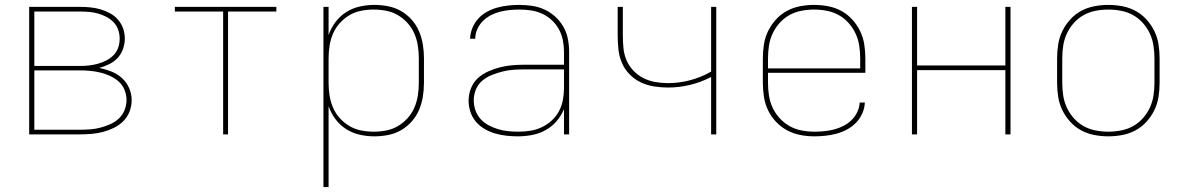

<svg xmlns="http://www.w3.org/2000/svg" viewBox="-20 -548 4840 783"><path d="M99 0V-520H306Q327 -520 348 -518Q369 -516 389.5 -510Q410 -504 428.5 -494Q447 -484 461 -468Q475 -452 482 -432Q489 -412 489 -391Q489 -369 481.5 -348Q474 -327 459.5 -311.5Q445 -296 425.5 -286.5Q406 -277 385 -271Q410 -266 434 -256.5Q458 -247 477 -230Q496 -213 506.5 -189Q517 -165 517 -140Q517 -116 508.5 -93.5Q500 -71 483 -54Q466 -37 444.5 -26.5Q423 -16 400 -10Q377 -4 353.5 -2Q330 0 306 0ZM120 -279H306Q325 -279 343 -281Q361 -283 379 -288Q397 -293 413.5 -301.5Q430 -310 443 -323Q456 -336 462 -354Q468 -372 468 -390Q468 -409 462 -426.5Q456 -444 443 -457.5Q430 -471 413.5 -479.5Q397 -488 379 -493Q361 -498 343 -499.5Q325 -501 306 -501H120ZM306 -19Q327 -19 348 -20.5Q369 -22 389.5 -27.5Q410 -33 429.5 -41.5Q449 -50 464.5 -64.5Q480 -79 488 -99Q496 -119 496 -140Q496 -161 488 -181Q480 -201 464.5 -215Q449 -229 429.5 -238Q410 -247 389.5 -252Q369 -257 348 -259Q327 -261 306 -261H120V-19Z M890 0V-501H693V-520H1107V-501H910V0Z M1299 215V-520H1320V-405Q1330 -434 1348.5 -458.5Q1367 -483 1392.5 -499Q1418 -515 1447.5 -521.5Q1477 -528 1507 -528Q1535 -528 1563 -522.5Q1591 -517 1615.5 -503Q1640 -489 1659 -467.5Q1678 -446 1689 -420Q1700 -394 1704.5 -366Q1709 -338 1709 -310V-210Q1709 -182 1704.5 -154Q1700 -126 1689 -100Q1678 -74 1659 -52.5Q1640 -31 1615.5 -17Q1591 -3 1563 2.5Q1535 8 1507 8Q1477 8 1447.5 1.5Q1418 -5 1392.5 -21Q1367 -37 1348.5 -61.5Q1330 -86 1320 -115V215ZM1504 -11Q1530 -11 1555.5 -16Q1581 -21 1603 -34Q1625 -47 1642.5 -66.5Q1660 -86 1670 -109.5Q1680 -133 1684 -158.5Q1688 -184 1688 -210V-310Q1688 -336 1684 -361.5Q1680 -387 1670 -410.5Q1660 -434 1642.5 -453.5Q1625 -473 1603 -486Q1581 -499 1555.5 -504Q1530 -509 1504 -509Q1478 -509 1452.5 -504Q1427 -499 1405 -486Q1383 -473 1365.5 -453.5Q1348 -434 1338 -410.5Q1328 -387 1324 -361.5Q1320 -336 1320 -310V-210Q1320 -184 1324 -158.5Q1328 -133 1338 -109.5Q1348 -86 1365.5 -66.5Q1383 -47 1405 -34Q1427 -21 1452.5 -16Q1478 -11 1504 -11Z M2092 8Q2069 8 2045.5 5.5Q2022 3 1999.5 -3.5Q1977 -10 1956.5 -22Q1936 -34 1921 -51.5Q1906 -69 1898.5 -91.5Q1891 -114 1891 -138Q1891 -163 1900.5 -187.5Q1910 -212 1928.5 -229Q1947 -246 1970.5 -256.5Q1994 -267 2019 -273.5Q2044 -280 2069.5 -282Q2095 -284 2120 -284H2280V-336Q2280 -360 2275.5 -383.5Q2271 -407 2259.5 -428Q2248 -449 2230.5 -465.5Q2213 -482 2191 -492Q2169 -502 2145.5 -505.5Q2122 -509 2098 -509Q2078 -509 2058 -507Q2038 -505 2018.5 -500Q1999 -495 1981 -485.5Q1963 -476 1949 -462Q1935 -448 1926.5 -429Q1918 -410 1918 -390H1897Q1898 -413 1906.5 -434Q1915 -455 1930.5 -472Q1946 -489 1966 -500Q1986 -511 2008 -517Q2030 -523 2052.5 -525.5Q2075 -528 2098 -528Q2124 -528 2150.5 -524Q2177 -520 2201 -509Q2225 -498 2245 -479.5Q2265 -461 2278 -438Q2291 -415 2296 -388.5Q2301 -362 2301 -336V0H2280V-103Q2269 -76 2249.5 -53.5Q2230 -31 2204.5 -17Q2179 -3 2150 2.5Q2121 8 2092 8ZM2095 -11Q2119 -11 2143.5 -15Q2168 -19 2190 -29.5Q2212 -40 2230 -56.5Q2248 -73 2259.5 -94.5Q2271 -116 2275.5 -140.5Q2280 -165 2280 -189V-265H2120Q2097 -265 2074.5 -263.5Q2052 -262 2030 -256.5Q2008 -251 1986.5 -242.5Q1965 -234 1947.5 -219.5Q1930 -205 1921 -183.5Q1912 -162 1912 -139Q1912 -118 1919 -98Q1926 -78 1940 -62.5Q1954 -47 1973 -37Q1992 -27 2012 -21Q2032 -15 2053 -13Q2074 -11 2095 -11Z M2880 0V-234Q2840 -213 2795 -202Q2750 -191 2704 -191Q2676 -191 2647.5 -195.5Q2619 -200 2593.5 -212Q2568 -224 2547.5 -245Q2527 -266 2516 -292Q2505 -318 2502 -346.5Q2499 -375 2499 -403V-520H2520V-403Q2520 -378 2522.5 -352Q2525 -326 2535 -302.5Q2545 -279 2563 -260Q2581 -241 2604 -229.5Q2627 -218 2652.5 -213.5Q2678 -209 2704 -209Q2750 -209 2795 -221Q2840 -233 2880 -256V-520H2901V0Z M3301 8Q3272 8 3243.5 2.5Q3215 -3 3190 -16.5Q3165 -30 3145 -51Q3125 -72 3112.5 -98Q3100 -124 3095.5 -152.5Q3091 -181 3091 -210V-310Q3091 -339 3095.5 -367.5Q3100 -396 3112.5 -421.5Q3125 -447 3144.5 -468.5Q3164 -490 3189 -503.5Q3214 -517 3242.5 -522.5Q3271 -528 3300 -528Q3329 -528 3357.5 -522.5Q3386 -517 3411 -503.5Q3436 -490 3455.5 -468.5Q3475 -447 3487.5 -421.5Q3500 -396 3504.5 -367.5Q3509 -339 3509 -310V-251H3112V-210Q3112 -184 3116 -158Q3120 -132 3131 -108.5Q3142 -85 3160 -65.5Q3178 -46 3200.5 -33.5Q3223 -21 3249 -16Q3275 -11 3301 -11Q3321 -11 3341.5 -13Q3362 -15 3381.5 -20Q3401 -25 3419.5 -34.5Q3438 -44 3452.5 -58Q3467 -72 3476 -91Q3485 -110 3486 -130H3507Q3506 -107 3496.5 -85.5Q3487 -64 3471 -47.5Q3455 -31 3434.5 -20Q3414 -9 3392 -3Q3370 3 3347 5.5Q3324 8 3301 8ZM3488 -269V-310Q3488 -336 3484 -362Q3480 -388 3469 -411.5Q3458 -435 3440.5 -454.5Q3423 -474 3400.5 -486.5Q3378 -499 3352 -504Q3326 -509 3300 -509Q3274 -509 3248 -504Q3222 -499 3199.5 -486.5Q3177 -474 3159.5 -454.5Q3142 -435 3131 -411.5Q3120 -388 3116 -362Q3112 -336 3112 -310V-269Z M3699 0V-520H3720V-281H4080V-520H4101V0H4080V-262H3720V0Z M4500 8Q4471 8 4442.5 2.5Q4414 -3 4389 -16.5Q4364 -30 4344.5 -51.5Q4325 -73 4312.5 -98.5Q4300 -124 4295.5 -152.5Q4291 -181 4291 -210V-310Q4291 -339 4295.5 -367.5Q4300 -396 4312.5 -421.5Q4325 -447 4344.5 -468.5Q4364 -490 4389 -503.5Q4414 -517 4442.5 -522.5Q4471 -528 4500 -528Q4529 -528 4557.5 -522.5Q4586 -517 4611 -503.5Q4636 -490 4655.5 -468.5Q4675 -447 4687.5 -421.5Q4700 -396 4704.5 -367.5Q4709 -339 4709 -310V-210Q4709 -181 4704.5 -152.5Q4700 -124 4687.5 -98.5Q4675 -73 4655.5 -51.5Q4636 -30 4611 -16.5Q4586 -3 4557.5 2.5Q4529 8 4500 8ZM4500 -11Q4526 -11 4552 -16Q4578 -21 4600.5 -33.5Q4623 -46 4640.5 -65.5Q4658 -85 4669 -108.5Q4680 -132 4684 -158Q4688 -184 4688 -210V-310Q4688 -336 4684 -362Q4680 -388 4669 -411.5Q4658 -435 4640.5 -454.5Q4623 -474 4600.5 -486.5Q4578 -499 4552 -504Q4526 -509 4500 -509Q4474 -509 4448 -504Q4422 -499 4399.5 -486.5Q4377 -474 4359.5 -454.5Q4342 -435 4331 -411.5Q4320 -388 4316 -362Q4312 -336 4312 -310V-210Q4312 -184 4316 -158Q4320 -132 4331 -108.5Q4342 -85 4359.5 -65.5Q4377 -46 4399.5 -33.5Q4422 -21 4448 -16Q4474 -11 4500 -11Z"/></svg>

Font: Iosevka Thin Extended
Style: Regular
Weight: 100
Width: 7
Monospace: yes
Designer: Belleve Invis
Foundry: Belleve Invis
Version: Version 32.5.0; ttfautohint (v1.8.4)